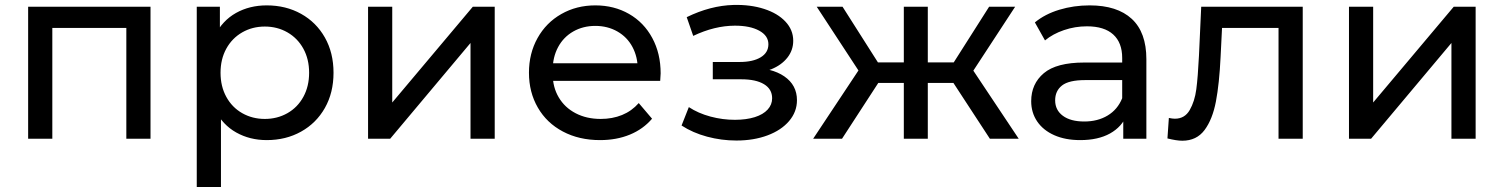

<svg xmlns="http://www.w3.org/2000/svg" viewBox="-20 -557 6039 771"><path d="M93 -529.9H584.4V0H487.3V-469.1L510.7 -444.9H166.7L190.1 -469.1V0H93Z M810.9 -265.3Q810.9 -352.7 842.1 -413.6Q873.3 -474.4 927.6 -504.9Q982 -535.4 1051.1 -535.4Q1128 -535.4 1188.9 -501.5Q1249.9 -467.6 1284.6 -406.3Q1319.3 -345 1319.3 -264.9Q1319.3 -184.7 1284.6 -123.5Q1249.9 -62.3 1188.9 -28.4Q1128 5.6 1051.1 5.6Q983.4 5.6 928.8 -24.9Q874.1 -55.4 842.5 -116.6Q810.9 -177.9 810.9 -265.3ZM770.1 -529.9H863V-387.9L857.3 -263.9L867.3 -139.9V194H770.1ZM1221.3 -264.9Q1221.3 -319.4 1198.2 -361.5Q1175.1 -403.5 1134.3 -427Q1093.5 -450.4 1043.4 -450.4Q993.4 -450.4 952.6 -427Q911.8 -403.5 888.7 -361.5Q865.6 -319.4 865.6 -264.9Q865.6 -210.3 888.7 -168.1Q911.8 -125.8 952.6 -102.6Q993.4 -79.4 1043.4 -79.4Q1093.5 -79.4 1134.3 -102.6Q1175.1 -125.8 1198.2 -168.1Q1221.3 -210.3 1221.3 -264.9Z M1458 -529.9H1555.1V-145.4L1878.6 -529.9H1966.6V0H1869.4V-384.4L1546.9 0H1458Z M2104.1 -265Q2104.1 -342.6 2138.6 -404.2Q2173 -465.9 2233.9 -500.6Q2294.9 -535.4 2370.6 -535.4Q2446.1 -535.4 2505.9 -501.1Q2565.6 -466.9 2599.2 -404.6Q2632.9 -342.3 2632.9 -262.3Q2632 -247.4 2631.1 -232.4H2180.3V-302.9H2579.9L2541 -278.4Q2541 -328.3 2519.8 -368.2Q2498.6 -408.1 2459.2 -430.6Q2419.9 -453 2370.6 -453Q2321.3 -453 2282 -430.6Q2242.7 -408.1 2221.1 -367.8Q2199.4 -327.4 2199.4 -275.9V-259.9Q2199.4 -207 2223.6 -166.1Q2247.7 -125.1 2291.5 -102.3Q2335.3 -79.4 2392.1 -79.4Q2439.1 -79.4 2477.9 -95.2Q2516.7 -111 2545 -143.1L2598.4 -80.3Q2562.7 -38.4 2509.3 -16.4Q2455.9 5.6 2389.6 5.6Q2305.3 5.6 2240.4 -28.8Q2175.4 -63.1 2139.8 -124.9Q2104.1 -186.6 2104.1 -265Z M2716.9 -53 2746.1 -126.9Q2783.7 -102.1 2832.9 -88.9Q2882.1 -75.7 2931.7 -75.9Q2977 -76 3010.9 -86.6Q3044.7 -97.3 3062.6 -117Q3080.6 -136.7 3080.6 -162.4Q3080.6 -199.1 3048 -218.9Q3015.4 -238.6 2956.6 -238.6H2842.3V-308.1H2949.9Q3003.6 -308.1 3034.6 -326.9Q3065.6 -345.6 3065.6 -379.3Q3065.6 -413.7 3028.6 -433.9Q2991.6 -454.1 2930.4 -453.9Q2889.6 -453.7 2848.1 -443.5Q2806.6 -433.3 2763.7 -412.9L2737.6 -488.1Q2833 -534.6 2925.3 -537.1Q2993.6 -538.9 3048.3 -521.2Q3103 -503.6 3134.1 -470.2Q3165.3 -436.9 3165.3 -393.3Q3165.3 -355.3 3141.8 -325.5Q3118.3 -295.7 3077.4 -279Q3036.4 -262.3 2985.7 -262.3L2989.6 -285.3Q3078.6 -285.3 3129.4 -250.4Q3180.3 -215.4 3180.3 -154.7Q3180.3 -108 3148.7 -70.9Q3117.1 -33.9 3061.9 -13.3Q3006.6 7.3 2937 7.3Q2877 7.3 2819.4 -8.2Q2761.7 -23.7 2716.9 -53Z M3786.4 -257.9 3866.1 -307 4070.7 0H3954.9ZM3449.1 -307 3528.9 -257.9 3361.3 0H3245.4ZM3259.7 -529.9H3363.4L3531.4 -265.6L3440.6 -253.6ZM3466.9 -306.3H3638.7V-224H3466.9ZM3609.4 -529.9H3705.7V0H3609.4ZM3676.3 -306.3H3849.3V-224H3676.3ZM3783.9 -265.6 3951.9 -529.9H4056.4L3875.7 -253.6Z M4490.6 -111.9 4486.3 -133.1V-324.3Q4486.3 -385.6 4450.4 -418.4Q4414.4 -451.3 4344.6 -451.3Q4297.1 -451.3 4252.5 -436.1Q4207.9 -420.9 4176.3 -394.7L4135.7 -467Q4176.1 -500.4 4233.9 -517.9Q4291.6 -535.4 4355.6 -535.4Q4466.1 -535.4 4524.8 -481.2Q4583.4 -427 4583.4 -319.3V0H4490.6ZM4120.9 -150.6Q4120.9 -220.3 4171.6 -263.1Q4222.4 -305.9 4334 -305.9H4501.6V-235.4H4338.1Q4272.1 -235.4 4244.6 -213.7Q4217.1 -192 4217.1 -154.1Q4217.1 -114.9 4248.1 -92Q4279.1 -69.1 4333.9 -69.1Q4388 -69.1 4428 -93.2Q4468 -117.3 4486.3 -162.6L4504.9 -95.6Q4485.4 -47.9 4437.6 -21.1Q4389.7 5.6 4317.6 5.6Q4258 5.6 4213.5 -14.1Q4169 -33.9 4144.9 -69.4Q4120.9 -104.9 4120.9 -150.6Z M4668 -1.1 4673.7 -83.4Q4688 -80.3 4697.9 -80.3Q4737.4 -80.3 4757.4 -115Q4777.4 -149.7 4783.9 -198.4Q4790.3 -247.1 4794.6 -333.4L4803.6 -529.9H5211.3V0H5114.1V-473.4L5137.6 -444.9H4867L4888.7 -474.3L4881.4 -327.7Q4876.3 -221.1 4862.7 -149.6Q4849.1 -78 4817.1 -34.9Q4785 8.1 4727.6 8.1Q4705.1 8.1 4668 -1.1Z M5397 -529.9H5494.1V-145.4L5817.6 -529.9H5905.6V0H5808.4V-384.4L5485.9 0H5397Z"/></svg>

Font: iiserrat Thin
Style: Regular
Weight: 100
Designer: Akira Ohta
Foundry: Akira Ohta
Version: Version 1.200;Glyphs 3.3.1 (3343)